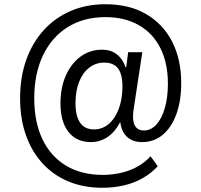

<svg xmlns="http://www.w3.org/2000/svg" viewBox="-20 -734 952 908"><path d="M464 154Q376 154 304.5 124.5Q233 95 181.5 39Q130 -17 102.5 -95Q75 -173 75 -269Q75 -369 104 -450.5Q133 -532 186.5 -591Q240 -650 314 -682Q388 -714 478 -714Q590 -714 670 -668Q750 -622 793.5 -538Q837 -454 837 -341Q837 -257 814 -194Q791 -131 749.5 -96.5Q708 -62 653 -62Q607 -62 580.5 -87Q554 -112 549 -156L547 -154Q524 -110 488.5 -86Q453 -62 410 -62Q342 -62 304 -110Q266 -158 266 -245Q266 -319 291 -376Q316 -433 360.5 -466Q405 -499 463 -499Q504 -499 532 -477.5Q560 -456 574 -416H577L586 -487H653L616 -244Q612 -220 610.5 -207Q609 -194 609 -184Q609 -150 622 -133.5Q635 -117 660 -117Q694 -117 719.5 -145Q745 -173 759.5 -223Q774 -273 774 -338Q774 -436 738.5 -506.5Q703 -577 636.5 -615Q570 -653 478 -653Q376 -653 300.5 -606Q225 -559 183.5 -472.5Q142 -386 142 -269Q142 -156 181 -75Q220 6 292.5 49.5Q365 93 465 93Q536 93 594.5 70.5Q653 48 692 5L726 52Q697 84 656.5 107.5Q616 131 567 142.5Q518 154 464 154ZM424 -122Q464 -122 494 -147.5Q524 -173 541.5 -219Q559 -265 559 -325Q559 -383 538 -410.5Q517 -438 473 -438Q433 -438 402 -414Q371 -390 354 -346.5Q337 -303 337 -246Q337 -185 359 -153.5Q381 -122 424 -122Z"/></svg>

Font: Nunito Sans 7pt SemiCondensed
Style: Regular
Weight: 400
Width: 4
Designer: Vernon Adams
Foundry: Vernon Adams
Version: Version 3.101;gftools[0.9.27]